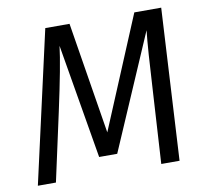

<svg xmlns="http://www.w3.org/2000/svg" viewBox="-77 -773 925 858"><g transform="rotate(-10 385.5 -344.0)"><path d="M670 0H587L606 -318Q617 -519 626 -600L401 -79H319L231 -599Q221 -514 176 -307L109 0H27L182 -688H292L374 -181L586 -688H708Z"/></g></svg>

Font: Fira Sans Book
Style: Italic
Weight: 350
Italic angle: -8°
Designer: bBox Type GmbH & Carrois Corporate GbR & Edenspiekermann AG
Foundry: bBox Type GmbH & Carrois Corporate GbR & Edenspiekermann AG
Version: Version 4.301